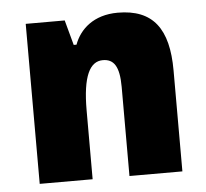

<svg xmlns="http://www.w3.org/2000/svg" viewBox="-44 -573 662 618"><g transform="rotate(-5 287.5 -263.5)"><path d="M60 0H231V-222C231 -333 255 -379 297 -379C332 -379 350 -355 350 -288V0H521V-326C521 -461 472 -527 358 -527C280 -527 235 -485 217 -436H208L186 -517H60Z"/></g></svg>

Font: Noto Sans Thai UI Cond Blk
Style: Regular
Weight: 900
Width: 3
Designer: Monotype Design Team
Foundry: Monotype Imaging Inc.
Version: Version 2.000